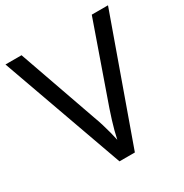

<svg xmlns="http://www.w3.org/2000/svg" viewBox="-166 -843 931 973"><g transform="rotate(-30 300.0 -357.0)"><path d="M600 -714 345 0H255L0 -714H94L255 -256Q266 -227 274 -200Q282 -173 288.5 -148.5Q295 -124 300 -100Q305 -124 311.5 -149Q318 -174 326.5 -201Q335 -228 345 -258L505 -714Z"/></g></svg>

Font: Noto Sans Kannada
Style: Regular
Weight: 400
Designer: Jelle Bosma - Monotype Design Team
Foundry: Monotype Imaging Inc.
Version: Version 2.003